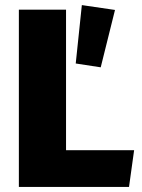

<svg xmlns="http://www.w3.org/2000/svg" viewBox="-20 -733 557 753"><path d="M486 0H54V-695H239V-144H506ZM277 -484 301 -713 431 -694 375 -469Z"/></svg>

Font: Trujillo ExtraBold
Style: Regular
Weight: 800
Designer: Fira Sans original fonts by bBox Type GmbH, Carrois Corporate GbR, & Edenspiekermann AG / Changes by Cristiano Sobral
Foundry: Fira Sans original fonts by bBox Type GmbH, Carrois Corporate GbR, & Edenspiekermann AG / Changes by Cristiano Sobral
Version: Version 4.301;July 28, 2020;FontCreator 13.0.0.2655 64-bit